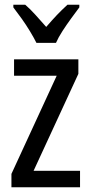

<svg xmlns="http://www.w3.org/2000/svg" viewBox="-20 -786 381 806"><path d="M316 0H28V-56L218 -468H39V-537H309V-476L121 -69H316ZM313 -755Q298 -735 279 -709Q260 -683 242.5 -656Q225 -629 215 -606H133Q122 -628 106 -654.5Q90 -681 71.5 -707Q53 -733 36 -755V-766H86Q106 -749 128.5 -724Q151 -699 174 -673Q199 -702 218.5 -722.5Q238 -743 263 -766H313Z"/></svg>

Font: Noto Sans Display Condensed
Style: Regular
Weight: 400
Width: 3
Designer: Monotype Design Team
Foundry: Monotype Imaging Inc.
Version: Version 2.003